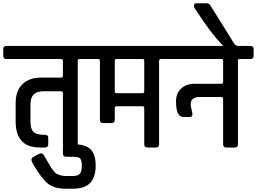

<svg xmlns="http://www.w3.org/2000/svg" viewBox="-44 -905 1576 1178"><path d="M143 -266V-157Q143 -114 161 -96.5Q179 -79 221 -78H232Q252 -78 252 -59V-19Q252 0 232 0H201Q52 0 52 -160V-271Q52 -348 93.5 -388.5Q135 -429 210 -429H331Q342 -429 342 -441V-531Q342 -542 333 -543H-5Q-24 -543 -24 -562V-605Q-24 -623 -5 -623H510Q529 -623 529 -605V-562Q529 -543 510 -543H444Q433 -543 433 -531V-19Q433 0 414 0H362Q342 0 342 -19V-333Q342 -345 331 -345H222Q143 -345 143 -266Z M342 37V0Q342 -20 362 -20H409Q479 -20 511 10.5Q543 41 543 111Q543 181 509.5 217Q476 253 402 253H362Q288 253 248.5 220.5Q209 188 158 100Q149 84 149 75Q149 66 159 59L193 40Q200 36 209.5 36Q219 36 228 51.5Q237 67 249 88.5Q261 110 267 119.5Q273 129 283.5 142.5Q294 156 303 161Q330 175 362 175H401Q437 175 447.5 159.5Q458 144 458 113Q458 82 449.5 69.5Q441 57 407 57H362Q342 57 342 37Z M841 -345V-531Q841 -542 832 -543H671Q660 -543 660 -531V-345Q660 -333 671 -333H830Q841 -333 841 -345ZM830 -253H671Q660 -253 660 -241V-169Q660 -150 641 -150H588Q569 -150 569 -169V-531Q569 -542 559 -543H500Q481 -543 481 -562V-605Q481 -623 500 -623H1009Q1028 -623 1028 -605V-562Q1028 -543 1009 -543H943Q932 -543 932 -531V-19Q932 0 913 0H861Q841 0 841 -19V-241Q841 -253 830 -253Z M1081 -187Q1036 -187 1036 -283Q1036 -332 1067 -361.5Q1098 -391 1150 -391H1314Q1325 -391 1325 -403V-531Q1325 -542 1316 -543H999Q980 -543 980 -562V-605Q980 -623 999 -623H1493Q1512 -623 1512 -605V-562Q1512 -543 1493 -543H1427Q1416 -543 1416 -531V-19Q1416 0 1397 0H1344Q1325 0 1325 -19V-297Q1325 -310 1314 -310H1182Q1126 -310 1126 -265Q1126 -254 1131.5 -231Q1137 -208 1137 -205Q1137 -187 1119 -187Z M1417 -623H1422V-585H1364Q1278 -665 1206 -772L1150 -855Q1146 -862 1146 -870Q1146 -885 1161 -885H1222Q1240 -885 1248 -870L1391 -640Q1402 -623 1417 -623Z"/></svg>

Font: Rajdhani SemiBold
Style: Regular
Weight: 600
Designer: Satya Rajpurohit, Jyotish Sonowal
Foundry: Indian Type Foundry
Version: Version 1.201 February 1, 2022